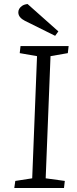

<svg xmlns="http://www.w3.org/2000/svg" viewBox="-20 -934 381 954"><path d="M164 -655 78 -670 82 -705H321L317 -670L231 -655L207 -48L302 -35L298 0H51L56 -35L140 -48ZM270 -778 254 -756 103 -831Q89 -838 80 -848.5Q71 -859 71 -873Q71 -882 75.5 -890Q80 -898 90 -905Q100 -912 117 -914Z"/></svg>

Font: Literata 24pt Light
Style: Italic
Weight: 300
Italic angle: -2°
Designer: Latin by Veronika Burian and Jose Scaglione. Greek by Irene Vlachou. Cyrillic by Vera Evstafieva
Foundry: TypeTogether
Version: Version 3.103;gftools[0.9.29]